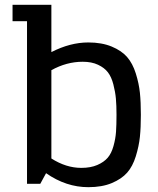

<svg xmlns="http://www.w3.org/2000/svg" viewBox="-20 -762 656 796"><path d="M32 -674H92V0H147L171 -44Q254 14 346 14Q403 14 443.5 -3Q484 -20 507 -46Q530 -72 543 -114Q556 -156 560 -194.5Q564 -233 564 -286Q564 -339 560 -377.5Q556 -416 543 -457.5Q530 -499 507 -525.5Q484 -552 443 -569Q402 -586 346 -586Q271 -586 193 -546V-742H92H32ZM323 -506Q360 -506 386.5 -493.5Q413 -481 427.5 -462Q442 -443 450 -412Q458 -381 460.5 -353Q463 -325 463 -286Q463 -244 461 -215.5Q459 -187 450.5 -156.5Q442 -126 426.5 -108Q411 -90 383.5 -78Q356 -66 317 -66Q254 -66 193 -105V-471Q256 -506 323 -506Z"/></svg>

Font: Glegoo
Style: Bold
Weight: 700
Version: Version 2.0.1; ttfautohint (v0.9) -r 48 -G 60